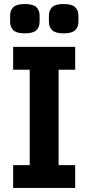

<svg xmlns="http://www.w3.org/2000/svg" viewBox="-20 -930 437 950"><path d="M352 0H45V-113H127V-585H45V-698H352V-585H270V-113H352ZM103 -765Q62 -765 46 -780.5Q30 -796 30 -823V-852Q30 -879 46 -894.5Q62 -910 103 -910Q144 -910 160 -894.5Q176 -879 176 -852V-823Q176 -796 160 -780.5Q144 -765 103 -765ZM295 -765Q254 -765 238 -780.5Q222 -796 222 -823V-852Q222 -879 238 -894.5Q254 -910 295 -910Q336 -910 352 -894.5Q368 -879 368 -852V-823Q368 -796 352 -780.5Q336 -765 295 -765Z"/></svg>

Font: IBM Plex Sans Condensed
Style: Bold
Weight: 700
Width: 3
Designer: Mike Abbink, Paul van der Laan, Pieter van Rosmalen
Foundry: Bold Monday
Version: Version 3.201